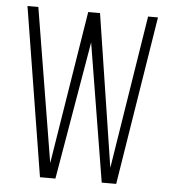

<svg xmlns="http://www.w3.org/2000/svg" viewBox="-51 -747 705 793"><g transform="rotate(5 301.5 -350.0)"><path d="M208 0H144L31 -700H76L181 -62L283 -697H332L430 -64L531 -700H572L460 0H400L306 -573Z"/></g></svg>

Font: Bebas Neue Book
Style: Regular
Weight: 300
Designer: Ryoichi Tsunekawa
Foundry: Ryoichi Tsunekawa
Version: Version 1.003;PS 001.003;hotconv 1.0.88;makeotf.lib2.5.64775